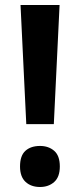

<svg xmlns="http://www.w3.org/2000/svg" viewBox="-20 -785 320 767"><path d="M85 -289 62 -765H218L195 -289ZM140 -38Q104 -38 82 -58.5Q60 -79 60 -120Q60 -163 81.5 -182.5Q103 -202 140 -202Q174 -202 196.5 -182.5Q219 -163 219 -120Q219 -78 196.5 -58Q174 -38 140 -38Z"/></svg>

Font: Noto Sans Tamil UI Condensed
Style: Bold
Weight: 700
Width: 3
Designer: Jelle Bosma - Monotype Design Team
Foundry: Monotype Imaging Inc.
Version: Version 2.004; ttfautohint (v1.8.4.7-5d5b)